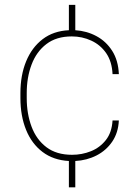

<svg xmlns="http://www.w3.org/2000/svg" viewBox="-20 -664 582 803"><path d="M281.2 -16.6Q322.8 -16.6 360.1 -31.5Q397.5 -46.4 422.6 -78.1Q447.8 -109.9 450.7 -160.2H477.1Q474.6 -108.9 449.5 -71.8Q424.3 -34.7 383.8 -13.9Q343.3 6.8 294.9 9.3V119.6H268.1V9.3Q203.6 5.9 158.2 -28.3Q112.8 -62.5 89.1 -120.8Q65.4 -179.2 65.4 -253.9V-274.4Q65.4 -349.6 89.4 -407.7Q113.3 -465.8 158.4 -500.2Q203.6 -534.7 268.1 -537.6V-643.6H294.9V-537.6Q342.8 -534.7 383.3 -512.9Q423.8 -491.2 449.2 -451.4Q474.6 -411.6 477.1 -354H450.7Q448.2 -406.7 424.1 -441.7Q399.9 -476.6 361.8 -494.1Q323.7 -511.7 280.3 -511.7Q215.8 -511.7 174.1 -479.7Q132.3 -447.8 112.1 -394Q91.8 -340.3 91.8 -274.4V-253.9Q91.8 -188 112.1 -134Q132.3 -80.1 174.3 -48.3Q216.3 -16.6 281.2 -16.6Z"/></svg>

Font: Vazirmatn FD Thin
Style: Regular
Weight: 100
Designer: Saber Rastikerdar
Foundry: Saber Rastikerdar
Version: Version 33.003